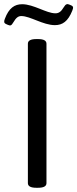

<svg xmlns="http://www.w3.org/2000/svg" viewBox="-35 -887 366 909"><path d="M70 -867C34 -867 7 -849 -12 -798C-17 -785 -17 -778 -6 -773L3 -769C15 -764 19 -766 28 -781C41 -803 51 -811 66 -811C108 -811 169 -768 225 -768C261 -768 287 -786 307 -836C313 -851 313 -857 301 -862L294 -865C283 -870 276 -868 267 -853C254 -831 243 -824 227 -824C185 -824 124 -867 70 -867ZM145 -702H137C109 -702 97 -694 97 -680V-20C97 -6 109 2 137 2H145C173 2 185 -6 185 -20V-680C185 -694 173 -702 145 -702Z"/></svg>

Font: Asap
Style: Regular
Weight: 400
Designer: Pablo Cosgaya
Foundry: Pablo Cosgaya
Version: Version 1.007;PS 001.007;hotconv 1.0.70;makeotf.lib2.5.58329